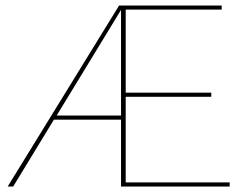

<svg xmlns="http://www.w3.org/2000/svg" viewBox="-20 -678 904 698"><path d="M815 -15V0H420V-243H176L28 0H8L413 -658H786V-643H437V-341H748V-326H437V-15ZM420 -258V-642L186 -258Z"/></svg>

Font: Ysabeau Thin
Style: Regular
Weight: 200
Designer: Christian Thalmann (Catharsis Fonts)
Version: Version 0.003